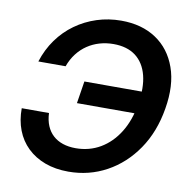

<svg xmlns="http://www.w3.org/2000/svg" viewBox="-83 -820 894 912"><g transform="rotate(10 364.5 -364.0)"><path d="M305.2 11.2Q242.7 11.2 192.6 -7.3Q142.6 -25.9 107.2 -60.1Q71.8 -94.2 53.5 -141.8Q35.2 -189.5 35.6 -247.1H167Q168.5 -212.4 179.7 -185.8Q190.9 -159.2 210.7 -141.1Q230.5 -123 258.1 -113.8Q285.6 -104.5 320.3 -104.5Q385.7 -104.5 439 -135.7Q492.2 -167 528.1 -224.9Q564 -282.7 577.1 -363.3Q590.8 -443.8 575.9 -502Q561 -560.1 519.8 -591.6Q478.5 -623 412.6 -623Q377.9 -623 345.9 -613.8Q314 -604.5 287.1 -586.4Q260.3 -568.4 239.5 -541.5Q218.8 -514.6 206.1 -479.5H74.7Q93.8 -539.6 128.2 -587.4Q162.6 -635.3 209.5 -668.9Q256.3 -702.6 312.3 -720.7Q368.2 -738.8 429.7 -738.8Q528.8 -738.8 597.9 -692.9Q667 -647 697 -562.7Q727.1 -478.5 707.5 -363.3Q688.5 -249 630.9 -164.8Q573.2 -80.6 489 -34.7Q404.8 11.2 305.2 11.2ZM289.6 -316.4 306.6 -423.8H612.8L595.2 -316.4Z"/></g></svg>

Font: Inter 28pt SemiBold
Style: Italic
Weight: 600
Italic angle: -9.3988°
Designer: Rasmus Andersson
Foundry: rsms
Version: Version 4.001;git-66647c0bb